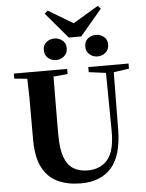

<svg xmlns="http://www.w3.org/2000/svg" viewBox="-71 -1203 971 1278"><g transform="rotate(-5 414.5 -563.5)"><path d="M417 20Q331 20 265 -10Q199 -40 162 -109.5Q125 -179 125 -297V-406Q125 -490 125 -576Q124 -641 122 -705L36 -713V-747H392V-713L297 -704Q296 -641 296 -577Q295 -492 295 -406V-312Q295 -221 315 -166Q335 -111 374 -86.5Q413 -62 470 -62Q557 -62 605 -121Q653 -180 651 -316L647 -698L533 -713V-747H802V-713L699 -698L695 -314Q693 -142 622 -61Q551 20 417 20ZM296 -1145 462 -1046 631 -1147 650 -1127 504 -954H421L275 -1126ZM324 -812Q294 -812 271 -831.5Q248 -851 248 -885Q248 -919 271 -937.5Q294 -956 324 -956Q354 -956 377.5 -937.5Q401 -919 401 -885Q401 -851 377.5 -831.5Q354 -812 324 -812ZM602 -812Q571 -812 548 -831.5Q525 -851 525 -885Q525 -919 548 -937.5Q571 -956 602 -956Q631 -956 654.5 -937.5Q678 -919 678 -885Q678 -851 654.5 -831.5Q631 -812 602 -812Z"/></g></svg>

Font: Early Summer Mincho Heavy
Style: Regular
Weight: 900
Designer: GuiWonder
Version: Version 1.002